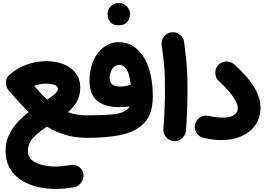

<svg xmlns="http://www.w3.org/2000/svg" viewBox="-20 -856 1753 1265"><path d="M16.6 139.2Q16.6 82 38.1 35.4Q59.6 -11.2 94.2 -48.8Q128.9 -86.4 168.9 -117.2Q135.7 -149.4 104 -184.8Q72.3 -220.2 40.5 -256.8L39.6 -258.3Q35.6 -262.2 32.7 -266.1Q22.9 -279.8 20.5 -297.9Q17.1 -314 21.5 -330.8Q25.9 -347.7 40.5 -361.8Q42.5 -363.8 44.9 -365.7Q94.2 -408.2 157 -430.7Q219.7 -453.1 286.1 -453.1Q345.7 -453.1 396.5 -433.8Q447.3 -414.6 478 -375.7Q508.8 -336.9 508.8 -278.3Q508.8 -225.6 485.8 -186.5Q462.9 -147.5 427.7 -116.7Q455.6 -106.4 486.6 -101.1Q517.6 -95.7 552.2 -95.7H552.7Q582.5 -95.7 604.5 -74.2Q626.5 -52.7 626.5 -22Q626.5 8.3 604.5 30Q582.5 51.8 552.7 51.8H552.2Q473.1 51.8 408.7 32Q344.2 12.2 289.1 -21.5Q235.8 13.2 200 50.5Q164.1 87.9 164.1 139.2Q164.1 177.7 191.7 200Q219.2 222.2 260.5 231.7Q301.8 241.2 343.3 241.2Q389.2 241.2 443.4 231.4Q478 225.1 502.4 245.4Q526.9 265.6 530.3 295.4Q532.7 321.8 515.1 346.7Q497.6 371.6 470.2 377Q437.5 383.3 405.5 386Q373.5 388.7 343.3 388.7Q278.8 388.7 220.2 373.8Q161.6 358.9 115.7 328.1Q69.8 297.4 43.2 250.2Q16.6 203.1 16.6 139.2ZM286.1 -304.7Q244.1 -304.7 205.1 -290.5Q225.6 -266.1 247.1 -243.2Q268.6 -220.2 291.5 -199.7Q323.7 -220.7 342.5 -238Q361.3 -255.4 361.3 -270Q361.3 -290 337.2 -297.4Q313 -304.7 286.1 -304.7Z M478.5 -22Q478.5 -52.7 500.5 -74.5Q522.5 -96.2 552.7 -96.2Q654.8 -96.2 713.6 -101.3Q772.5 -106.4 800.8 -123.5Q823.7 -135.7 834 -154.8Q801.8 -149.9 770.5 -149.9Q671.4 -149.9 620.6 -191.7Q569.8 -233.4 569.8 -324.7Q569.8 -398.9 595.2 -456.1Q620.6 -513.2 664.3 -545.7Q708 -578.1 762.2 -578.1Q830.6 -578.1 881.1 -534.2Q931.6 -490.2 959.2 -410.2Q986.8 -330.1 986.8 -221.2Q986.8 -153.3 967.5 -104.2Q948.2 -55.2 904.3 -22.9Q853.5 18.1 765.4 35.2Q677.2 52.2 552.7 52.2Q522.5 52.2 500.5 30.3Q478.5 8.3 478.5 -22ZM703.1 -343.3Q703.1 -312.5 720.2 -299.1Q737.3 -285.6 771 -285.6Q788.6 -285.6 805.9 -288.8Q823.2 -292 837.9 -295.9Q839.8 -296.4 841.8 -296.9Q834.5 -366.7 814.2 -397.7Q793.9 -428.7 765.6 -428.7Q740.2 -428.7 721.7 -404.8Q703.1 -380.9 703.1 -343.3ZM688.5 -763.7Q688.5 -791.5 709 -813.7Q729.5 -835.9 761.2 -835.9Q784.2 -835.9 800 -826.2Q815.9 -816.4 825.2 -802.2Q836.9 -782.7 836.9 -763.7Q836.9 -749 830.6 -731.7Q824.2 -714.4 807.9 -701.9Q791.5 -689.5 762.2 -689.5Q731.9 -689.5 716.3 -702.1Q700.7 -714.8 694.3 -731.4Q688.5 -747.6 688.5 -763.7Z M1045.4 -559.6Q1041.5 -589.8 1060.3 -614.5Q1079.1 -639.2 1109.4 -643.1Q1139.6 -647 1164.3 -628.2Q1189 -609.4 1192.9 -579.1Q1201.7 -514.2 1206.5 -464.8Q1211.4 -415.5 1213.4 -369.4Q1215.3 -323.2 1215.3 -267.6Q1215.3 -196.8 1212.6 -125.7Q1210 -54.7 1205.1 5.4Q1202.6 35.6 1178.7 55.9Q1154.8 76.2 1124.5 73.7Q1093.8 71.3 1074 47.4Q1054.2 23.4 1056.6 -6.3Q1061.5 -66.9 1064.2 -137Q1066.9 -207 1066.9 -274.9Q1066.9 -325.2 1065.2 -365.2Q1063.5 -405.3 1058.8 -450.2Q1054.2 -495.1 1045.4 -559.6Z M1264.6 -36.1Q1271.5 -65.4 1297.9 -82.3Q1324.2 -99.1 1353.5 -92.3Q1376.5 -87.4 1403.1 -84.2Q1429.7 -81.1 1449.2 -81.1Q1494.6 -81.1 1520.8 -97.4Q1546.9 -113.8 1546.9 -142.1Q1546.9 -174.8 1512.9 -222.7Q1479 -270.5 1422.9 -320.8Q1400.4 -340.8 1398.7 -372.1Q1397 -403.3 1417 -425.8Q1437 -448.7 1468.3 -450.7Q1499.5 -452.6 1522 -432.6Q1610.4 -354 1653.3 -283.9Q1696.3 -213.9 1696.3 -144.5Q1696.3 -82 1663.8 -34.2Q1631.3 13.7 1573.2 40.3Q1515.1 66.9 1439 66.9Q1386.2 66.9 1321.3 52.7Q1292 45.9 1275.1 19.5Q1258.3 -6.8 1264.6 -36.1Z"/></svg>

Font: Mikhak ExtraBold
Style: Regular
Weight: 800
Designer: Amin Abedi
Version: Version 3.3